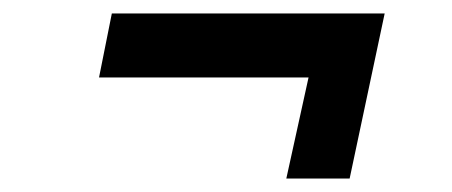

<svg xmlns="http://www.w3.org/2000/svg" viewBox="-20 -425 671 285"><path d="M127 -310 146 -405H551L499 -160H405L438 -310Z"/></svg>

Font: Wix Madefor Text SemiBold
Style: Italic
Weight: 600
Italic angle: -12°
Designer: Dalton Maag Ltd
Foundry: Dalton Maag Ltd
Version: Version 3.100